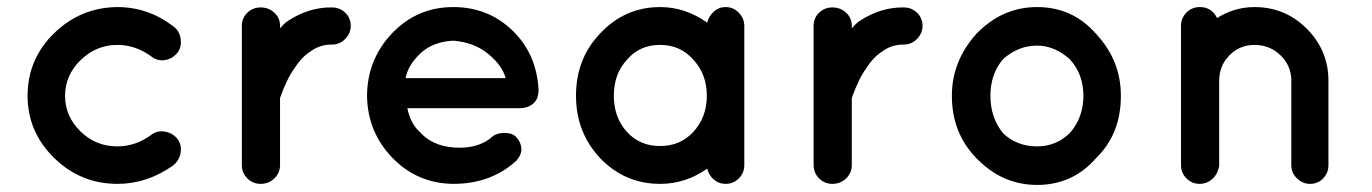

<svg xmlns="http://www.w3.org/2000/svg" viewBox="-20 -520 3880 543"><path d="M312 0Q208 0 133 -73.5Q58 -147 58 -249Q58 -353 133 -426Q208 -499 312 -500Q399 -500 471 -445Q488 -432 491 -409.5Q494 -387 482 -371Q467 -353 445.5 -350Q424 -347 407 -361Q363 -393 312 -393Q252 -393 208 -350Q164 -307 164 -249Q164 -191 207.5 -148.5Q251 -106 312 -106Q363 -106 407 -138Q423 -151 445 -148Q467 -145 482 -127Q494 -111 491 -89.5Q488 -68 471 -53Q397 0 312 0Z M919 -499Q941 -499 956.5 -484Q972 -469 972 -447Q972 -426 956.5 -410Q941 -394 919 -394Q884 -394 859 -375Q833 -359 813 -327Q792 -299 772 -243V-53Q772 -31 756 -15.5Q740 0 717 0Q695 0 679.5 -15.5Q664 -31 664 -53V-447Q664 -469 679.5 -484Q695 -499 717 -499Q740 -499 756 -484Q772 -469 772 -447V-440Q783 -453 793 -460Q853 -500 919 -499Z M1262 0Q1160 -1 1089.5 -74Q1019 -147 1018 -250Q1019 -353 1089.5 -426.5Q1160 -500 1262 -500Q1360 -500 1428.5 -434.5Q1497 -369 1503 -268V-263Q1503 -256 1502 -254Q1500 -236 1485.5 -225Q1471 -214 1450 -214H1132Q1141 -171 1166 -148Q1201 -108 1262 -103Q1326 -98 1366 -128Q1381 -144 1406 -144Q1431 -144 1441 -131Q1453 -118 1454.5 -101Q1456 -84 1441 -66Q1369 0 1262 0ZM1262 -405Q1204 -402 1169 -369Q1134 -336 1127 -299H1410Q1401 -334 1361.5 -367Q1322 -400 1262 -405Z M2085 -446V-249V-53Q2085 -31 2069.5 -15.5Q2054 0 2032 0Q2013 0 1999 -12Q1985 -24 1980 -43Q1919 0 1847 0Q1747 0 1677 -73Q1609 -146 1609 -249Q1609 -354 1677 -425Q1747 -500 1847 -500Q1918 -500 1980 -456Q1985 -475 1999 -487.5Q2013 -500 2032 -500Q2054 -500 2069.5 -484Q2085 -468 2085 -446ZM1940 -146Q1979 -188 1979 -249Q1979 -311 1940 -352Q1904 -393 1847 -393Q1789 -393 1754 -352Q1716 -312 1716 -249Q1716 -187 1754 -146Q1790 -107 1847 -107Q1903 -107 1940 -146Z M2536 -499Q2558 -499 2573.5 -484Q2589 -469 2589 -447Q2589 -426 2573.5 -410Q2558 -394 2536 -394Q2501 -394 2476 -375Q2450 -359 2430 -327Q2409 -299 2389 -243V-53Q2389 -31 2373 -15.5Q2357 0 2334 0Q2312 0 2296.5 -15.5Q2281 -31 2281 -53V-447Q2281 -469 2296.5 -484Q2312 -499 2334 -499Q2357 -499 2373 -484Q2389 -469 2389 -447V-440Q2400 -453 2410 -460Q2470 -500 2536 -499Z M2913 3Q2814 3 2741 -73Q2672 -144 2672 -249Q2672 -347 2741 -424Q2814 -500 2913 -500Q3014 -500 3080 -424Q3150 -349 3150 -249Q3150 -141 3080 -73Q3014 3 2913 3ZM2817 -353Q2781 -311 2781 -249Q2781 -187 2817 -143Q2856 -106 2913 -106Q2966 -106 3005 -143Q3044 -187 3044 -249Q3044 -311 3005 -353Q2962 -391 2913 -391Q2860 -391 2817 -353Z M3528 -500Q3615 -500 3676 -438.5Q3737 -377 3737 -292V-53Q3737 -31 3722 -15.5Q3707 0 3685 0Q3664 0 3648 -15.5Q3632 -31 3632 -53V-292Q3632 -334 3601.5 -363.5Q3571 -393 3528 -393Q3486 -393 3457 -363.5Q3428 -334 3428 -292V-53Q3428 -47 3426 -43Q3422 -25 3407 -12.5Q3392 0 3373 0Q3351 0 3335.5 -15.5Q3320 -31 3320 -53V-292V-447Q3320 -469 3335.5 -484.5Q3351 -500 3373 -500Q3407 -500 3422 -469Q3471 -500 3528 -500Z"/></svg>

Font: Quicksand
Style: Bold
Weight: 700
Designer: Andrew Paglinawan
Foundry: Andrew Paglinawan
Version: 1.002